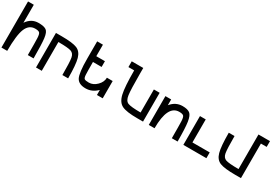

<svg xmlns="http://www.w3.org/2000/svg" viewBox="83 -2179 5210 3608"><g transform="rotate(30 2687.5 -375.0)"><path d="M375 -625Q492.2 -625 543 -589.8Q593.8 -554.7 609.4 -429.7Q625 -304.7 625 0H500Q500 -281.2 496.1 -367.2Q492.2 -453.1 468.8 -476.6Q445.3 -500 375 -500Q242.2 -500 183.6 -359.4Q125 -218.8 125 125H0V-875H125V-484.4Q218.8 -625 375 -625Z M875 125H750V-625H875Q1109.4 -625 1207 -585.9Q1304.7 -546.9 1339.8 -421.9Q1375 -296.9 1375 0H1250Q1250 -281.2 1234.4 -367.2Q1218.8 -453.1 1152.3 -476.6Q1085.9 -500 875 -500Z M1750 0Q1601.6 0 1550.8 -93.8Q1500 -187.5 1500 -500V-875H1625V-625H1812.5V-500H1625Q1625 -289.1 1628.9 -222.7Q1632.8 -156.2 1656.2 -140.6Q1679.7 -125 1750 -125Q1843.8 -125 1921.9 -203.1Q2000 -281.2 2000 -375H2125V0H2000V-109.4Q1890.6 0 1750 0Z M2875 -625H3000V0H2875Q2640.6 0 2543 -46.9Q2445.3 -93.8 2410.2 -242.2Q2375 -390.6 2375 -750H2250V-875H2500V-750Q2500 -406.2 2515.6 -293Q2531.2 -179.7 2597.7 -152.3Q2664.1 -125 2875 -125Z M3125 0V-625H3250V-500Q3351.6 -625 3500 -625Q3609.4 -625 3660.2 -585.9Q3710.9 -546.9 3730.5 -418Q3750 -289.1 3750 0H3625Q3625 -281.2 3621.1 -367.2Q3617.2 -453.1 3593.8 -476.6Q3570.3 -500 3500 -500Q3250 -500 3250 0Z M4000 -625V-125H4375V0H3875V-625Z M5000 -875H5250V-750H5125V0H5000Q4765.6 0 4668 -39.1Q4570.3 -78.1 4535.2 -203.1Q4500 -328.1 4500 -625H4625Q4625 -343.8 4640.6 -257.8Q4656.2 -171.9 4722.7 -148.4Q4789.1 -125 5000 -125Z"/></g></svg>

Font: CraftyPE
Style: Regular
Weight: 400
Designer: Erek Butcher
Foundry: Haunted Coop
Version: Version 0.018;April 4, 2024;FontCreator 15.0.0.2962 64-bit